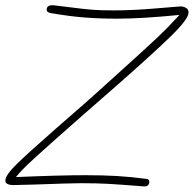

<svg xmlns="http://www.w3.org/2000/svg" viewBox="-25 -718 727 720"><path d="M277 -31Q242 -31 105 -26L26 -24Q-5 -24 -5 -41Q-5 -61 38 -103Q81 -145 186 -237Q315 -349 344 -376Q524 -538 566.5 -578.5Q609 -619 648 -662Q507 -648 414 -648Q348 -648 291 -652.5Q234 -657 165 -669Q150 -672 150 -681Q150 -701 178 -698L235 -691Q289 -684 320.5 -681.5Q352 -679 401 -679Q473 -679 560 -686.5Q647 -694 652 -694Q659 -694 666 -691.5Q673 -689 677 -685Q682 -680 682 -671Q682 -646 611 -577.5Q540 -509 401 -387L370 -360L282 -283Q158 -174 105 -125.5Q52 -77 35 -54Q200 -61 295 -61Q361 -61 413 -58Q465 -55 525 -47Q535 -46 535 -36Q535 -29 530 -23.5Q525 -18 515 -19Q426 -26 383 -28.5Q340 -31 277 -31Z"/></svg>

Font: Mali ExtraLight
Style: Italic
Weight: 275
Italic angle: -10°
Version: Version 1.000; ttfautohint (v1.6)